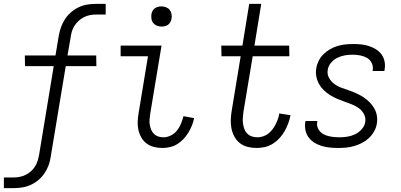

<svg xmlns="http://www.w3.org/2000/svg" viewBox="-46 -755 2066 990"><path d="M24 215H-26V160H24Q40 160 55.5 157Q71 154 86.5 146.5Q102 139 114.5 127.5Q127 116 135.5 102Q144 88 148.5 72.5Q153 57 156 41L231 -414H83L82 -469H240L257 -570Q261 -593 268.5 -614.5Q276 -636 289 -656Q302 -676 320.5 -692Q339 -708 360.5 -718Q382 -728 404.5 -731.5Q427 -735 449 -735H499V-680H449Q433 -680 417.5 -677Q402 -674 387 -666.5Q372 -659 359.5 -647.5Q347 -636 338 -622Q329 -608 324.5 -592.5Q320 -577 318 -561L302 -469H450L451 -414H293L216 50Q213 73 205.5 94.5Q198 116 185 136Q172 156 153.5 172Q135 188 113 198Q91 208 68.5 211.5Q46 215 24 215Z M791 8Q769 8 747.5 2.5Q726 -3 709.5 -15.5Q693 -28 682.5 -46.5Q672 -65 667.5 -86Q663 -107 664 -129.5Q665 -152 669 -174L717 -465H576V-520H787L728 -165Q726 -151 725 -137Q724 -123 726.5 -110Q729 -97 734 -85Q739 -73 748.5 -64Q758 -55 770.5 -51Q783 -47 797 -47Q816 -47 835 -56.5Q854 -66 867 -82.5Q880 -99 887.5 -118Q895 -137 900 -156L955 -146Q951 -126 943.5 -107.5Q936 -89 925 -71Q914 -53 900 -38Q886 -23 868 -12Q850 -1 830 3.5Q810 8 791 8ZM787 -618Q774 -618 763 -622.5Q752 -627 744.5 -636Q737 -645 735 -657.5Q733 -670 735 -683Q736 -691 741 -699.5Q746 -708 753.5 -713Q761 -718 769.5 -720Q778 -722 786 -722Q799 -722 810.5 -717.5Q822 -713 829 -704Q836 -695 838.5 -682.5Q841 -670 838 -657Q837 -649 832 -640.5Q827 -632 820 -627Q813 -622 804 -620Q795 -618 787 -618Z M1278 8Q1254 8 1231.5 2.5Q1209 -3 1191.5 -16.5Q1174 -30 1163 -50Q1152 -70 1147.5 -92.5Q1143 -115 1144 -138.5Q1145 -162 1149 -186L1195 -465H1096L1095 -520H1204L1239 -735H1301L1266 -520H1445L1446 -465H1257L1209 -177Q1207 -162 1206 -147Q1205 -132 1207 -117.5Q1209 -103 1214 -89.5Q1219 -76 1229 -66Q1239 -56 1253 -51.5Q1267 -47 1282 -47Q1296 -47 1311 -52Q1326 -57 1338 -66.5Q1350 -76 1359 -88Q1368 -100 1375 -113.5Q1382 -127 1387 -141.5Q1392 -156 1394 -170L1452 -161Q1448 -140 1440.5 -119.5Q1433 -99 1422 -79.5Q1411 -60 1395.5 -43Q1380 -26 1361 -14Q1342 -2 1320 3Q1298 8 1278 8Z M1698 8Q1676 8 1655 6Q1634 4 1614 -2Q1594 -8 1576.5 -18.5Q1559 -29 1546.5 -45Q1534 -61 1529.5 -81.5Q1525 -102 1528 -124L1529 -131H1590V-127Q1587 -113 1591 -100Q1595 -87 1603.5 -77.5Q1612 -68 1624 -62Q1636 -56 1649 -53Q1662 -50 1675.5 -48.5Q1689 -47 1702 -47Q1723 -47 1743.5 -50Q1764 -53 1783.5 -62Q1803 -71 1818.5 -88Q1834 -105 1837 -125Q1841 -147 1831 -166Q1821 -185 1804.5 -197Q1788 -209 1769 -216.5Q1750 -224 1730 -231Q1710 -238 1691.5 -246Q1673 -254 1655.5 -265Q1638 -276 1623.5 -290Q1609 -304 1599 -322Q1589 -340 1585 -361Q1581 -382 1585 -404Q1588 -423 1597.5 -442Q1607 -461 1622.5 -476Q1638 -491 1656.5 -501.5Q1675 -512 1695 -518Q1715 -524 1735 -526Q1755 -528 1775 -528Q1796 -528 1816.5 -526Q1837 -524 1856.5 -517.5Q1876 -511 1893 -500.5Q1910 -490 1921.5 -474Q1933 -458 1937 -437.5Q1941 -417 1937 -396L1936 -389H1875L1876 -393Q1879 -413 1870.5 -430.5Q1862 -448 1845.5 -457Q1829 -466 1810 -469.5Q1791 -473 1771 -473Q1751 -473 1731.5 -469.5Q1712 -466 1693.5 -457Q1675 -448 1661 -431.5Q1647 -415 1644 -395Q1640 -373 1650 -354.5Q1660 -336 1676 -323.5Q1692 -311 1712 -303.5Q1732 -296 1751.5 -289.5Q1771 -283 1790 -274.5Q1809 -266 1826 -255Q1843 -244 1857.5 -230Q1872 -216 1882.5 -198.5Q1893 -181 1897 -160Q1901 -139 1897 -117Q1894 -97 1883 -77.5Q1872 -58 1856 -43Q1840 -28 1820.5 -18Q1801 -8 1780.5 -2Q1760 4 1739 6Q1718 8 1698 8Z"/></svg>

Font: Iosevka Term Curly Light
Style: Italic
Weight: 300
Italic angle: -9°
Designer: Belleve Invis
Foundry: Belleve Invis
Version: Version 32.3.0